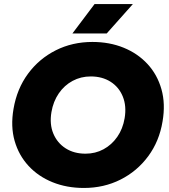

<svg xmlns="http://www.w3.org/2000/svg" viewBox="-20 -920 840 952"><path d="M396 12Q311 12 240.5 -16.5Q170 -45 121.5 -97.5Q73 -150 52.5 -221.5Q32 -293 47 -380Q64 -480 119 -554.5Q174 -629 256.5 -670.5Q339 -712 438 -712Q523 -712 593 -683.5Q663 -655 711.5 -602.5Q760 -550 780.5 -477.5Q801 -405 786 -318Q770 -220 715 -145.5Q660 -71 577.5 -29.5Q495 12 396 12ZM404 -158Q453 -158 493.5 -180Q534 -202 561.5 -241.5Q589 -281 598 -334Q608 -394 589 -441Q570 -488 528.5 -514.5Q487 -541 430 -541Q381 -541 340 -519Q299 -497 271.5 -457Q244 -417 235 -364Q225 -304 244.5 -257.5Q264 -211 305.5 -184.5Q347 -158 404 -158ZM339 -754 449 -900H639L509 -754Z"/></svg>

Font: Figtree Light Black
Style: Italic
Weight: 900
Italic angle: -9.5°
Version: Version 2.000